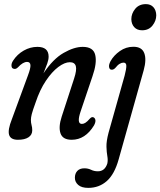

<svg xmlns="http://www.w3.org/2000/svg" viewBox="-20 -670 778 932"><path d="M47.5 -336Q37 -337.5 35.8 -349.5Q34.5 -361.5 43.5 -375.5Q63.5 -406.5 95.2 -424.5Q127 -442.5 161.5 -442.5Q216 -442.5 216 -395Q216 -380.5 209.5 -362Q203 -343.5 191 -314Q237.5 -384 288.8 -413.2Q340 -442.5 381.5 -442.5Q433 -442.5 442.2 -403.5Q451.5 -364.5 429 -300L372 -131Q350.5 -68.5 377.5 -68.5Q385.5 -68.5 394.2 -73.8Q403 -79 416.5 -94.5Q425 -103.5 432 -101Q440 -99 442.8 -88.8Q445.5 -78.5 436.5 -61.5Q394 8.5 328 8.5Q284.5 8.5 273.8 -22.5Q263 -53.5 279.5 -104L339.5 -288Q353.5 -330.5 348 -349.2Q342.5 -368 319 -368Q294 -368 263 -344.8Q232 -321.5 202.8 -278Q173.5 -234.5 153 -173Q138.5 -133 134.2 -116.2Q130 -99.5 130 -88Q130 -74 133.2 -62.8Q136.5 -51.5 136.5 -37.5Q136.5 -15.5 118.2 -3.5Q100 8.5 67 8.5Q31.5 8.5 24.2 -15.5Q17 -39.5 37.5 -91L115.5 -303.5Q129 -339 127.8 -354.2Q126.5 -369.5 111.5 -369.5Q91.5 -369.5 67.5 -343.5Q57 -333 47.5 -336ZM670 -523Q645.5 -523 631.8 -538Q618 -553 617.5 -577Q617.5 -604 636.2 -627Q655 -650 688 -650Q711.5 -650 724.8 -635Q738 -620 738.5 -596Q738.5 -569 720.2 -546Q702 -523 670 -523ZM677.5 -329 556 103.5Q536 175.5 498.5 208.8Q461 242 408.5 242Q376 242 359.8 227.8Q343.5 213.5 343.5 193Q343.5 172 355.5 159.5Q367.5 147 389.5 147Q407.5 147 422.2 154.2Q437 161.5 455 161.5Q489 161.5 501 123.5Q504.5 106.5 501 87.8Q497.5 69 496.8 42.2Q496 15.5 507 -26L585 -303Q593.5 -335.5 593.2 -350.8Q593 -366 579.5 -366Q570.5 -366 560.8 -360.2Q551 -354.5 540 -340.5Q530 -329.5 519 -332Q511.5 -333.5 509.5 -344.5Q507.5 -355.5 516.5 -373Q532.5 -401.5 562 -422.2Q591.5 -443 627.5 -443Q668.5 -443 680.2 -412.2Q692 -381.5 677.5 -329Z"/></svg>

Font: Fraunces 144pt SuperSoft
Style: Italic
Weight: 400
Italic angle: -16°
Version: Version 1.000;[b76b70a41]